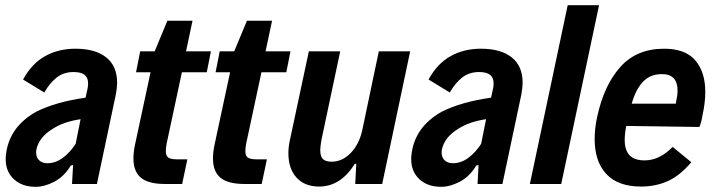

<svg xmlns="http://www.w3.org/2000/svg" viewBox="-20 -710 2759 741"><path d="M432 -391Q432 -372 427 -345L354 0H258L262 -73L253 -71Q228 -29 190 -9Q152 11 118 11Q65 11 33.5 -18.5Q2 -48 2 -95Q2 -107 3 -113Q15 -220 120 -279Q196 -317 310 -333L314 -350Q320 -373 320 -388Q320 -411 306 -421.5Q292 -432 264 -432Q226 -432 199 -411Q172 -390 151 -353L69 -403Q102 -464 153.5 -493Q205 -522 271 -522Q348 -522 390 -488.5Q432 -455 432 -391ZM272 -155 291 -250Q224 -240 184 -213Q130 -181 120 -131Q117 -107 129 -93.5Q141 -80 163 -80Q194 -80 222 -100.5Q250 -121 272 -155Z M495 -98Q495 -125 502 -156L561 -431H505L521 -512H577L626 -630H723L698 -512H794L778 -431H682L627 -174Q620 -145 620 -126Q620 -108 630 -101.5Q640 -95 665 -95H703L683 0H616Q553 0 524 -24Q495 -48 495 -98Z M802 -98Q802 -125 809 -156L868 -431H812L828 -512H884L933 -630H1030L1005 -512H1101L1085 -431H989L934 -174Q927 -145 927 -126Q927 -108 937 -101.5Q947 -95 972 -95H1010L990 0H923Q860 0 831 -24Q802 -48 802 -98Z M1455 0H1351L1355 -78L1349 -77Q1294 10 1212 10Q1156 10 1124.5 -24.5Q1093 -59 1093 -119Q1093 -143 1099 -170L1172 -512H1293L1221 -172Q1216 -144 1216 -131Q1216 -106 1226.5 -96Q1237 -86 1260 -86Q1301 -86 1333.5 -119.5Q1366 -153 1378 -207L1442 -512H1563Z M1997 -391Q1997 -372 1992 -345L1919 0H1823L1827 -73L1818 -71Q1793 -29 1755 -9Q1717 11 1683 11Q1630 11 1598.5 -18.5Q1567 -48 1567 -95Q1567 -107 1568 -113Q1580 -220 1685 -279Q1761 -317 1875 -333L1879 -350Q1885 -373 1885 -388Q1885 -411 1871 -421.5Q1857 -432 1829 -432Q1791 -432 1764 -411Q1737 -390 1716 -353L1634 -403Q1667 -464 1718.5 -493Q1770 -522 1836 -522Q1913 -522 1955 -488.5Q1997 -455 1997 -391ZM1837 -155 1856 -250Q1789 -240 1749 -213Q1695 -181 1685 -131Q1682 -107 1694 -93.5Q1706 -80 1728 -80Q1759 -80 1787 -100.5Q1815 -121 1837 -155Z M2171 -690H2292L2146 0H2025Z M2702 -355Q2702 -314 2691 -264Q2686 -233 2679 -220L2397 -224Q2391 -194 2391 -170Q2391 -130 2410 -110.5Q2429 -91 2468 -91Q2525 -91 2576 -143L2648 -84Q2604 -32 2557 -11Q2510 10 2454 10Q2365 10 2320 -38.5Q2275 -87 2275 -173Q2275 -216 2285 -260Q2311 -381 2374 -451.5Q2437 -522 2543 -522Q2625 -522 2663.5 -477Q2702 -432 2702 -355ZM2418 -310H2588Q2595 -342 2595 -360Q2595 -424 2535 -424Q2490 -424 2462 -395Q2434 -366 2418 -310Z"/></svg>

Font: Decalotype SemiBold Italic
Style: Regular
Weight: 600
Italic angle: -12°
Designer: Alfredo Marco Pradil
Foundry: Alfredo Marco Pradil
Version: Version 1.0